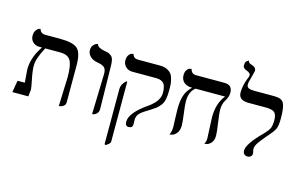

<svg xmlns="http://www.w3.org/2000/svg" viewBox="-111 -1045 2472 1564"><g transform="rotate(15 1125.0 -263.0)"><path d="M415 12.2 423.8 -233.9Q423.8 -335.9 400.4 -374.5Q377 -413.1 312 -413.1H187Q133.3 -314.9 132.8 -255.9Q132.8 -210 147 -142.1Q161.1 -74.2 161.1 -58.1L154.8 0H20L37.1 -100.1H98.1Q97.2 -114.3 95 -141.1Q92.8 -168 91.3 -188Q89.8 -208 89.8 -211.9Q89.8 -252.9 101.1 -292Q112.3 -331.1 124.8 -355Q137.2 -378.9 158.7 -413.1H137.2Q102.1 -413.1 81.1 -434.6Q60.1 -456.1 60.1 -486.8Q60.1 -514.6 72 -532.2Q84 -549.8 96.7 -553.7L108.9 -557.1Q118.7 -520 158.2 -520H284.2Q394 -520 431.6 -485.1Q469.2 -450.2 469.2 -344.2V-33.2Q469.2 -14.2 455.6 -3.2Q441.9 7.8 428.7 9.8Z M693.8 5.9 703.6 -335.9Q703.6 -376 686 -390.9Q668.5 -405.8 625.5 -413.1Q588.4 -418.9 564.9 -441.4Q541.5 -463.9 541.5 -494.1Q541.5 -519 554 -534.9Q566.4 -550.8 579.6 -555.2L592.8 -559.1Q597.7 -530.3 654.8 -519Q680.7 -515.1 692.1 -511Q703.6 -506.8 717 -495.8Q730.5 -484.9 735.6 -463.4Q740.7 -441.9 740.7 -405.8L746.6 -50.8Q746.6 -27.8 733.6 -13.9Q720.7 0 707 2.9Z M865.2 220.2 855.5 215.8V-251Q855.5 -291 893.6 -324.2H902.3V184.1Q902.3 198.2 865.2 220.2ZM1040.5 -38.1Q1040.5 -35.2 1041 -23.2Q1041.5 -11.2 1041.5 -2.9Q1041.5 30.3 1007.3 29.8Q978.5 29.8 978.5 -7.8Q978.5 -83 1119.1 -180.2Q1127 -185.1 1138.7 -194.6Q1150.4 -204.1 1167.2 -220.9Q1184.1 -237.8 1195.3 -262Q1206.5 -286.1 1206.5 -310.1Q1206.5 -327.1 1205.3 -338.1Q1204.1 -349.1 1199.7 -364.5Q1195.3 -379.9 1187.3 -389.4Q1179.2 -398.9 1163.3 -406Q1147.5 -413.1 1124.5 -413.1H921.4Q886.2 -413.1 864.3 -435.1Q842.3 -457 842.3 -487.8Q842.3 -516.6 854.7 -533.7Q867.2 -550.8 880.4 -553.2L893.6 -555.2Q901.4 -520 942.4 -520H1128.4Q1162.6 -520 1187 -507.6Q1211.4 -495.1 1223.4 -479Q1235.4 -462.9 1241.9 -435.5Q1248.5 -408.2 1249.5 -390.1Q1250.5 -372.1 1250.5 -344.2Q1250.5 -298.3 1243.9 -267.1Q1237.3 -235.8 1218.8 -213.4Q1200.2 -190.9 1185.3 -179.9Q1170.4 -168.9 1137.2 -147.9Q1084 -117.2 1062.3 -95.2Q1040.5 -73.2 1040.5 -38.1Z M1691.9 -298.8Q1691.9 -270 1703.4 -193.1Q1714.8 -116.2 1714.8 -85Q1714.8 -46.9 1695.8 -25.4Q1676.8 -3.9 1657.7 -1L1638.7 2Q1651.9 -17.1 1651.9 -48.8Q1651.9 -69.8 1647.9 -136Q1644 -202.1 1644 -223.1Q1644 -341.3 1703.1 -413.1H1454.1Q1405.3 -376 1404.8 -293.9Q1404.8 -263.2 1414.3 -193.6Q1423.8 -124 1423.8 -92.8Q1423.8 -51.8 1403.8 -27.8Q1383.8 -3.9 1364.3 -1L1344.7 2Q1359.9 -21 1359.9 -67.9Q1359.9 -79.1 1357.4 -130.6Q1355 -182.1 1355 -214.8Q1355 -281.7 1369.4 -327.9Q1383.8 -374 1424.8 -413.1Q1378.9 -413.1 1355 -435.5Q1331.1 -458 1331.1 -494.1Q1331.1 -522.9 1343.5 -539.6Q1356 -556.2 1369.1 -558.1L1381.8 -560.1Q1390.6 -520 1429.7 -520H1669.9Q1736.8 -520 1736.8 -454.1Q1736.8 -418.9 1714.4 -384.3Q1691.9 -349.6 1691.9 -298.8Z M1856.4 -558.1Q1856.4 -535.2 1873 -527.6Q1889.6 -520 1921.4 -520H2091.3Q2153.3 -520 2170.9 -485.6Q2188.5 -451.2 2188.5 -360.8Q2188.5 -296.9 2176 -269.5Q2163.6 -242.2 2109.4 -182.1Q2071.3 -137.2 2054 -110.6Q2036.6 -84 2036.6 -61Q2036.6 -53.2 2040 -41.5Q2043.5 -29.8 2043.5 -24.9Q2043.5 -7.8 2032.5 1.7Q2021.5 11.2 2004.4 11.2Q1987.3 11.2 1976.8 0.7Q1966.3 -9.8 1966.3 -29.8Q1966.3 -85 2082.5 -201.2Q2119.6 -239.3 2130.1 -262.2Q2140.6 -285.2 2140.6 -332Q2140.6 -374 2122.6 -393.6Q2104.5 -413.1 2047.4 -413.1H1899.4Q1816.4 -413.1 1816.4 -479Q1816.4 -533.2 1840.3 -597.2Q1851.6 -619.1 1851.6 -632.8Q1851.6 -650.9 1819.3 -663.1Q1785.2 -674.3 1785.6 -698.2Q1785.6 -711.4 1788.6 -720.7Q1791.5 -730 1795.9 -734.4Q1800.3 -738.8 1804.9 -741.5Q1809.6 -744.1 1812.5 -745.1L1815.4 -746.1Q1817.4 -726.1 1845.2 -719.2Q1884.3 -708 1884.3 -678.2Q1884.3 -676.3 1875.7 -642.6Q1867.2 -608.9 1865.2 -602.1Q1856.4 -577.1 1856.4 -558.1Z"/></g></svg>

Font: Linux Libertine Initials
Style: Initials
Weight: 400
Designer: Philipp H. Poll
Foundry: Philipp H. Poll
Version: Version 5.0.6